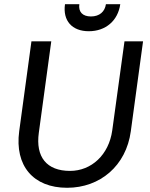

<svg xmlns="http://www.w3.org/2000/svg" viewBox="-20 -876 713 910"><path d="M298 14C454 14 578 -90 600 -254L658 -680H570L512 -258C496 -142 413 -66 312 -66C201 -66 148 -132 164 -247L223 -680H129L71 -254C49 -90 138 14 298 14ZM401 -728C481 -728 539 -778 550 -856H482C477 -821 452 -798 411 -798C371 -798 351 -820 356 -856H288C277 -778 321 -728 401 -728Z"/></svg>

Font: Ronzino Oblique
Style: Italic
Weight: 400
Italic angle: -8°
Designer: Nunzio Mazzaferro
Foundry: Collletttivo
Version: Version 1.000;Glyphs 3.3 (3337)